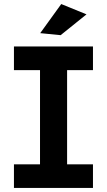

<svg xmlns="http://www.w3.org/2000/svg" viewBox="-20 -930 530 950"><path d="M283 -910 408 -859 280 -756 179 -766ZM440 -583H312V-117H440V0H49V-117H178V-583H49V-700H440Z"/></svg>

Font: TypoPRO Montserrat Alternates
Style: Regular
Weight: 500
Designer: Julieta Ulanovsky
Foundry: Julieta Ulanovsky
Version: Version 6.001